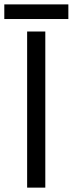

<svg xmlns="http://www.w3.org/2000/svg" viewBox="-26 -858 333 878"><path d="M98.1 0V-713.9H181.2V0ZM-6.3 -837.9H286.6V-771H-6.3Z"/></svg>

Font: Open Sans ACDW
Style: acdw
Weight: 400
Foundry: Ascender Corporation
Version: Version 1.10